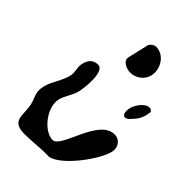

<svg xmlns="http://www.w3.org/2000/svg" viewBox="-246 -923 1051 1051"><g transform="rotate(45 279.5 -397.0)"><path d="M322 -821C309 -821 287 -809 283 -793L255 -673C247 -639 293 -620 320 -620C363 -620 404 -649 414 -692C428 -752 385 -821 322 -821ZM457 -480C453 -463 451 -426 474 -426C475 -426 479 -427 479 -427C481 -427 491 -432 493 -433C528 -469 541 -487 549 -523C550 -527 552 -543 553 -547C550 -554 541 -560 532 -560C496 -560 464 -510 457 -480ZM40 -232C29 -183 42 -168 56 -127C80 -50 36 27 150 27C213 27 270 17 335 20C418 -1 540 -169 557 -244C566 -285 541 -321 500 -321C377 -321 346 -59 281 -59C213 -59 131 -163 148 -238C157 -278 186 -310 195 -349C204 -387 220 -527 166 -527C127 -527 109 -502 101 -468C93 -434 109 -412 101 -377C89 -325 52 -282 40 -232Z"/></g></svg>

Font: Charger
Style: OversprayIt
Weight: 400
Designer: Jasper
Foundry: Cannot Into Space Fonts
Version: Version 0.980